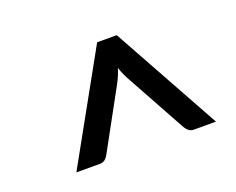

<svg xmlns="http://www.w3.org/2000/svg" viewBox="-63 -777 624 508"><g transform="rotate(-20 249.0 -522.5)"><path d="M469.7 -370.6H407.7Q399.4 -370.6 393.6 -375.2Q387.7 -379.9 383.8 -386.7L293 -551.8Q281.2 -572.3 274.4 -592.8Q268.6 -572.8 256.8 -551.3L166.5 -386.2Q163.1 -379.9 157.5 -375.2Q151.9 -370.6 142.1 -370.6H76.7L246.1 -675.3H301.3Z"/></g></svg>

Font: Carlito
Style: Italic
Weight: 400
Italic angle: -7°
Designer: Lukasz Dziedzic
Foundry: tyPoland Lukasz Dziedzic
Version: Version 1.104